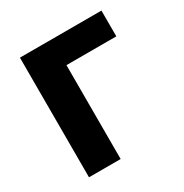

<svg xmlns="http://www.w3.org/2000/svg" viewBox="-130 -633 706 737"><g transform="rotate(-30 223.0 -265.0)"><path d="M418.2 -416.1H197.2V0H56.9V-530.3H418.2Z"/></g></svg>

Font: Pretendard JP Variable
Style: Regular
Weight: 400
Designer: Base glyphs from Inter by Rasmus Andersson; Hangul glyphs from Noto Sans CJK(Source Han Sans) by Jang Soo-young and Kang
Foundry: Kil Hyung-jin
Version: Version 1.307;Glyphs 3.2 (3192)